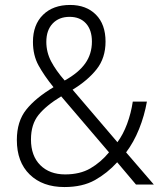

<svg xmlns="http://www.w3.org/2000/svg" viewBox="-20 -745 652 775"><path d="M263 -725Q328 -725 367 -686Q406 -647 406 -577Q406 -511 370 -465.5Q334 -420 273 -383L454 -171Q477 -202 493 -245Q509 -288 516 -335H573Q563 -278 541.5 -224.5Q520 -171 489 -130L601 0H529L453 -90Q413 -46 363 -18Q313 10 240 10Q152 10 100 -40.5Q48 -91 48 -180Q48 -255 86 -302.5Q124 -350 196 -393Q158 -440 135.5 -481Q113 -522 113 -576Q113 -645 153.5 -685Q194 -725 263 -725ZM261 -677Q218 -677 192.5 -650Q167 -623 167 -576Q167 -534 186.5 -497Q206 -460 241 -420Q297 -451 324 -489Q351 -527 351 -577Q351 -624 327 -650.5Q303 -677 261 -677ZM227 -356Q166 -319 135.5 -281Q105 -243 105 -182Q105 -116 142.5 -78.5Q180 -41 243 -41Q303 -41 345 -65.5Q387 -90 420 -130Z"/></svg>

Font: Noto Sans Georgian SemiCondensed Light
Style: Regular
Weight: 300
Width: 4
Designer: Monotype Design Team, Akaki Razmadze
Foundry: Google LLC
Version: Version 2.005; ttfautohint (v1.8.4.7-5d5b)